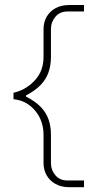

<svg xmlns="http://www.w3.org/2000/svg" viewBox="-20 -697 406 771"><path d="M317.4 -676.8H257.8Q226.1 -676.8 202.9 -664.1Q179.7 -651.4 167.2 -629.4Q154.8 -607.4 154.8 -580.1V-468.8Q154.8 -414.1 122.6 -377.4Q90.3 -340.8 45.9 -327.6L34.2 -324.7V-298.8L45.9 -296.9Q91.8 -289.1 123.3 -249.8Q154.8 -210.4 154.8 -155.3V-42.5Q154.8 -15.1 167.2 6.8Q179.7 28.8 202.9 41.7Q226.1 54.7 257.8 54.7H317.4V27.8H251.5Q220.2 27.8 202.4 6.8Q184.6 -14.2 184.6 -42.5V-155.3Q184.6 -189.9 174.8 -217.8Q165 -245.6 143.1 -268.1Q121.1 -290.5 84.5 -309.1V-314Q120.6 -332.5 142.6 -355.2Q164.6 -377.9 174.6 -406Q184.6 -434.1 184.6 -468.8V-580.1Q184.6 -608.4 202.4 -629.6Q220.2 -650.9 251.5 -650.9H317.4Z"/></svg>

Font: Estedad VF
Style: Regular
Weight: 100
Designer: Amin Abedi
Version: Version 7.3